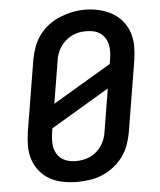

<svg xmlns="http://www.w3.org/2000/svg" viewBox="-53 -792 707 847"><g transform="rotate(-5 300.0 -369.0)"><path d="M254 8Q223 8 192 2Q161 -4 135 -18.5Q109 -33 90 -56Q71 -79 61.5 -108Q52 -137 52 -168.5Q52 -200 57 -232L109 -547Q114 -575 124 -602Q134 -629 151.5 -653Q169 -677 193 -695Q217 -713 244.5 -724Q272 -735 299.5 -740.5Q327 -746 355 -746Q387 -746 417.5 -738.5Q448 -731 474 -716.5Q500 -702 519 -679Q538 -656 547.5 -627Q557 -598 557 -566.5Q557 -535 552 -503L500 -188Q495 -160 485 -133Q475 -106 457.5 -82.5Q440 -59 416 -40.5Q392 -22 365 -11Q338 0 310 4Q282 8 254 8ZM184 -344 443 -498 446 -518Q449 -535 449.5 -551.5Q450 -568 446.5 -583.5Q443 -599 434.5 -612.5Q426 -626 413 -635Q400 -644 384 -647.5Q368 -651 351 -651Q335 -651 319 -648Q303 -645 288 -637.5Q273 -630 260 -618.5Q247 -607 237.5 -593Q228 -579 222.5 -563.5Q217 -548 215 -532ZM256 -84Q273 -84 289 -87Q305 -90 320.5 -97Q336 -104 349 -115.5Q362 -127 371.5 -141.5Q381 -156 386.5 -171.5Q392 -187 394 -203L425 -391L166 -237L163 -217Q159 -192 160.5 -167.5Q162 -143 174.5 -123Q187 -103 209 -93.5Q231 -84 256 -84Z"/></g></svg>

Font: Iosevka Curly SmBdExObl
Style: Regular
Weight: 600
Width: 7
Italic angle: -9°
Monospace: yes
Designer: Belleve Invis
Foundry: Belleve Invis
Version: Version 11.1.0; ttfautohint (v1.8.3)